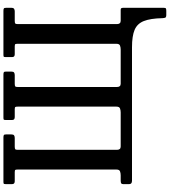

<svg xmlns="http://www.w3.org/2000/svg" viewBox="45 -835 990 1120"><g transform="rotate(-90 540.0 -275.0)"><path d="M226 -666V-88Q226 -66 245 -66H444Q457 -66 467.5 -70Q478 -74 478 -91V-667Q478 -676.5 476 -680.2Q474 -684 463 -684H417Q400 -684 400 -699V-737Q400 -747 403.2 -748.5Q406.5 -750 415 -750H664.5Q676 -750 679.2 -747.2Q682.5 -744.5 682.5 -733V-705Q682.5 -691.5 676.8 -687.8Q671 -684 661.5 -684H611.5Q599.5 -684 596 -681Q592.5 -678 592.5 -666V-88Q592.5 -66 611.5 -66H810.5Q824 -66 834.2 -70Q844.5 -74 844.5 -91V-667Q844.5 -676.5 842.8 -680.2Q841 -684 829.5 -684H783.5Q767 -684 767 -699V-737Q767 -747 770 -748.5Q773 -750 782 -750H1036.5Q1047.5 -750 1051 -747.2Q1054.5 -744.5 1054.5 -733V-705Q1054.5 -691.5 1048.5 -687.8Q1042.5 -684 1033.5 -684H978.5Q966.5 -684 963 -681Q959.5 -678 959.5 -666V-88Q959.5 -66 978.5 -66H1043.5Q1050.5 -66 1052.5 -61.8Q1054.5 -57.5 1054.5 -50V184.5Q1054.5 195.5 1050.5 197.8Q1046.5 200 1035.5 200H1013.5Q999.5 200 997 194.2Q994.5 188.5 994 176.5Q992.5 107.5 977.2 69Q962 30.5 925.8 15.2Q889.5 0 824.5 0H46Q26 0 26 -16V-52Q26 -60 30.5 -63Q35 -66 49 -66H77Q90.5 -66 100.8 -70Q111 -74 111 -91V-667Q111 -676.5 109.2 -680.2Q107.5 -684 96 -684H43Q26 -684 26 -699V-737Q26 -747 29.2 -748.5Q32.5 -750 41 -750H298Q309 -750 312.5 -747.2Q316 -744.5 316 -733V-705Q316 -691.5 310.2 -687.8Q304.5 -684 295 -684H244.5Q233 -684 229.5 -681Q226 -678 226 -666Z"/></g></svg>

Font: Besley* Narrow Medium
Style: Regular
Weight: 500
Width: 4
Designer: Owen Earl
Foundry: indestructible type*
Version: Version 3.000; ttfautohint (v1.8.3)